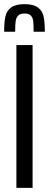

<svg xmlns="http://www.w3.org/2000/svg" viewBox="-33 -905 236 925"><path d="M46 0V-688H124V0ZM183 -752H129Q129 -787 127 -803.5Q125 -820 115.5 -830Q106 -840 85 -840Q64 -840 54.5 -830Q45 -820 42.5 -803Q40 -786 40 -752H-13Q-13 -798 -7 -825.5Q-1 -853 20.5 -869Q42 -885 85 -885Q128 -885 149.5 -869Q171 -853 177 -825.5Q183 -798 183 -752Z"/></svg>

Font: Saira Ultra Condensed Medium
Style: Regular
Weight: 500
Width: 1
Designer: Hector Gatti with collaboration of the Omnibus-Type team
Foundry: Omnibus-Type
Version: Version 1.001; ttfautohint (v1.8)